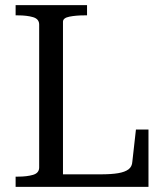

<svg xmlns="http://www.w3.org/2000/svg" viewBox="-20 -730 641 750"><path d="M320 -710H41V-670H50Q85 -670 109 -663Q133 -656 133 -634V-76Q133 -54 109 -47Q85 -40 50 -40H41V0H560V-224H511L497 -99Q496 -79 482 -68.5Q468 -58 441.5 -53.5Q415 -49 372 -49H226V-645Q226 -660 251.5 -665Q277 -670 310 -670H320Z"/></svg>

Font: Roboto Serif 72pt
Style: Regular
Weight: 400
Designer: Greg Gazdowicz
Foundry: Commercial Type
Version: Version 1.008